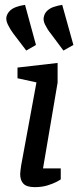

<svg xmlns="http://www.w3.org/2000/svg" viewBox="-20 -765 322 790"><path d="M88 -557 34 -628Q22 -644 12.5 -663.5Q3 -683 7 -698Q11 -711 20.5 -720.5Q30 -730 46 -736Q62 -742 83 -745L128 -580ZM241 -557 188 -628Q175 -644 165.5 -663.5Q156 -683 161 -698Q164 -711 174.5 -721Q185 -731 201 -736.5Q217 -742 236 -745L282 -580ZM123 5Q90 5 76.5 -9Q63 -23 63 -49Q63 -55 64.5 -65.5Q66 -76 67 -84L130 -426L52 -443V-487L217 -506V-425L157 -72H230V-27Q228 -25 213 -17Q198 -9 175 -2Q152 5 123 5Z"/></svg>

Font: Faustina Light Medium
Style: Italic
Weight: 500
Italic angle: -8°
Version: Version 1.200